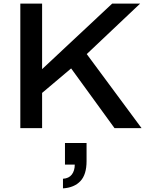

<svg xmlns="http://www.w3.org/2000/svg" viewBox="-20 -706 822 1058"><path d="M92 0V-686H212V-325L598 -686H752L458 -408L760 0H611L372 -329L212 -194V0ZM327 332V279Q360 277 376 255.5Q392 234 392 201H338V82H457V182Q457 256 423 292Q389 328 327 332Z"/></svg>

Font: Archivo SemiExpanded Medium
Style: Regular
Weight: 500
Width: 6
Designer: Hector Gatti
Foundry: Omnibus-Type
Version: Version 2.001; ttfautohint (v1.8.3)